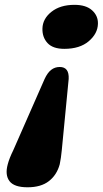

<svg xmlns="http://www.w3.org/2000/svg" viewBox="-20 -608 425 794"><path d="M94 166.5Q38.5 166.5 19.2 141Q0 115.5 12 71.5Q18.5 46.5 35 13L164.5 -281.5Q176.5 -307.5 191.8 -319.2Q207 -331 227 -331Q266.5 -331 264 -281.5L235.5 13Q234 28 231.8 44.2Q229.5 60.5 227 71.5Q215 115.5 182.2 141Q149.5 166.5 94 166.5ZM288 -588Q336 -588 361 -565.2Q386 -542.5 385 -509.5Q384 -469 347 -437.5Q310 -406 246 -406Q198.5 -406 176.5 -430Q154.5 -454 155.5 -490Q156.5 -530.5 192.8 -559.2Q229 -588 288 -588Z"/></svg>

Font: Fraunces 9pt S100
Style: Bold Italic
Weight: 700
Italic angle: -16°
Version: Version 1.000; ttfautohint (v1.8.3)